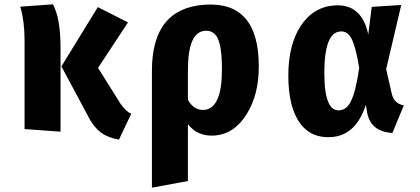

<svg xmlns="http://www.w3.org/2000/svg" viewBox="-20 -614 1950 891"><path d="M435 -299 539 -133Q564 -97 589 -86L532 34Q481 25 450 2Q413 -25 386 -80L265 -306L434 -581L574 -510ZM226 -594Q244 -557 251 -517Q261 -466 261 -385V-3L94 -15V-426Q94 -515 74 -583Z M1181 -306Q1181 -174 1125 -85Q1068 8 975 15Q896 20 852 -38V226L685 257V-286Q685 -575 929 -592Q1181 -610 1181 -306ZM1010 -292Q1010 -398 989 -439Q970 -474 931 -471Q852 -466 852 -288V-151Q880 -101 927 -104Q1010 -110 1010 -292Z M1689 -454 1705 -582 1842 -591 1772 -293 1798 -179Q1809 -133 1854 -125L1801 3Q1701 -3 1684 -90L1678 -128Q1632 14 1519 22Q1425 29 1373 -41Q1318 -116 1318 -264Q1318 -405 1375 -493Q1433 -582 1533 -589Q1659 -597 1689 -454ZM1485 -275Q1485 -179 1505 -137Q1522 -100 1555 -102Q1588 -104 1608 -143Q1631 -188 1647 -299Q1631 -397 1611 -435Q1592 -471 1559 -468Q1485 -463 1485 -275Z"/></svg>

Font: Xiangcui Wave Sans Xiangcui Wave Sans
Style: Regular
Weight: 800
Width: 3
Version: Version 0.920;March 28, 2024;FontCreator 14.0.0.2814 64-bit